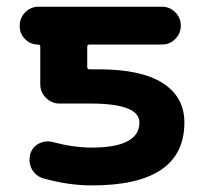

<svg xmlns="http://www.w3.org/2000/svg" viewBox="-20 -566 604 575"><path d="M253.9 -124Q397.5 -124 397.5 -199.2Q397.5 -254.9 255.9 -255.9H158.2Q134.8 -255.9 117.7 -272.9Q100.6 -290 100.6 -313.5V-425.8Q100.6 -432.6 93.8 -432.6Q71.3 -432.6 55.2 -448.7Q39.1 -464.8 39.1 -487.3V-489.3Q39.1 -512.7 55.7 -529.3Q72.3 -545.9 95.7 -545.9H464.8Q488.3 -545.9 504.9 -529.3Q521.5 -512.7 521.5 -489.3Q521.5 -465.8 504.9 -449.2Q488.3 -432.6 464.8 -432.6H248Q241.2 -432.6 241.2 -425.8V-365.2Q241.2 -358.4 248 -358.4H275.4Q403.3 -358.4 467.8 -316.9Q532.2 -275.4 532.2 -199.2Q532.2 -10.7 254.9 -10.7Q184.6 -10.7 108.4 -32.2Q86.9 -39.1 75.2 -59.6Q68.4 -73.2 68.4 -86.9Q68.4 -94.7 70.3 -103.5Q76.2 -125 95.7 -135.7Q109.4 -142.6 123 -142.6Q129.9 -142.6 137.7 -140.6Q201.2 -124 253.9 -124Z"/></svg>

Font: Gen Jyuu Gothic Bold
Style: Bold
Weight: 700
Designer: [Source Han Sans]
Ryoko NISHIZUKA  (kana & ideographs); Paul D. Hunt (Latin, Greek & Cyrillic); Wenlong ZHANG  (bopomofo
Version: Version 1.002.20150607